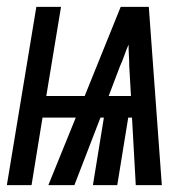

<svg xmlns="http://www.w3.org/2000/svg" viewBox="-49 -540 569 560"><path d="M-29 0 57 -520H129L86 -260H198L303 -520H385L423 0H347L336 -197H325L293 0H222L254 -197H244L168 0H92L172 -197H75L43 0ZM268 -260H333L328 -347Q328 -362 327 -378Q326 -394 326 -410Q319 -394 313.5 -378Q308 -362 301 -347Z"/></svg>

Font: Iosevka Medium Oblique
Style: Regular
Weight: 500
Italic angle: -9°
Monospace: yes
Designer: Belleve Invis
Foundry: Belleve Invis
Version: Version 32.5.0; ttfautohint (v1.8.4)